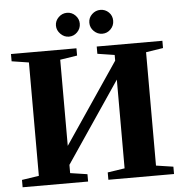

<svg xmlns="http://www.w3.org/2000/svg" viewBox="-56 -886 891 940"><g transform="rotate(-5 389.0 -416.0)"><path d="M17.1 0V-36.1L101.1 -48.8V-606L17.1 -619.1V-654.8H338.9V-619.1L254.9 -606V-182.6L522.5 -578.1V-606L438.5 -619.1V-654.8H761.2V-619.1L676.8 -606V-48.8L761.2 -36.1V0H438.5V-36.1L522.5 -48.8V-484.9L254.9 -89.4V-48.8L338.9 -36.1V0ZM471.7 -714.8Q448.2 -714.8 430.4 -732.2Q412.6 -749.5 412.6 -773.9Q412.6 -798.3 430.4 -815.2Q448.2 -832 471.7 -832Q495.6 -832 512.7 -815.4Q529.8 -798.8 529.8 -773.9Q529.8 -749.5 512.7 -732.2Q495.6 -714.8 471.7 -714.8ZM307.6 -714.8Q284.2 -714.8 266.4 -732.9Q248.5 -751 248.5 -773.9Q248.5 -797.4 266.1 -814.7Q283.7 -832 307.6 -832Q331.5 -832 348.6 -814.7Q365.7 -797.4 365.7 -773.9Q365.7 -749.5 348.6 -732.2Q331.5 -714.8 307.6 -714.8Z"/></g></svg>

Font: Liberation Serif
Style: Bold
Weight: 700
Designer: Steve Matteson
Foundry: Ascender Corporation
Version: Version 2.1.5